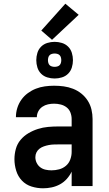

<svg xmlns="http://www.w3.org/2000/svg" viewBox="-20 -1005 590 1037"><path d="M213 12Q181 12 150.5 2.5Q120 -7 98.5 -29.5Q77 -52 67.5 -83Q58 -114 58 -145Q58 -173 65.5 -200.5Q73 -228 91 -249.5Q109 -271 133.5 -285.5Q158 -300 185 -308.5Q212 -317 239.5 -319.5Q267 -322 295 -322H367V-362Q367 -380 360.5 -397Q354 -414 340 -425Q326 -436 308 -440.5Q290 -445 272 -445Q256 -445 239.5 -441.5Q223 -438 209 -428.5Q195 -419 187 -404Q179 -389 179 -372H66Q66 -398 73.5 -422Q81 -446 95.5 -466.5Q110 -487 130.5 -502Q151 -517 174 -526Q197 -535 222 -538.5Q247 -542 272 -542Q299 -542 324.5 -538.5Q350 -535 374.5 -525.5Q399 -516 419.5 -499.5Q440 -483 454 -461Q468 -439 474 -413.5Q480 -388 480 -362V0H367V-78Q357 -57 341 -39Q325 -21 304 -9.5Q283 2 259.5 7Q236 12 213 12ZM258 -85Q279 -85 299.5 -90.5Q320 -96 336 -109.5Q352 -123 359.5 -143.5Q367 -164 367 -184V-225H295Q282 -225 269 -224.5Q256 -224 243 -221.5Q230 -219 217 -214.5Q204 -210 193.5 -202Q183 -194 177 -182Q171 -170 171 -156Q171 -140 178 -125.5Q185 -111 197.5 -101.5Q210 -92 226 -88.5Q242 -85 258 -85ZM275 -581Q255 -581 235.5 -587Q216 -593 202 -607Q188 -621 182 -640.5Q176 -660 176 -680Q176 -700 182 -719.5Q188 -739 202 -753Q216 -767 235.5 -773Q255 -779 275 -779Q295 -779 314.5 -773Q334 -767 348 -753Q362 -739 368 -719.5Q374 -700 374 -680Q374 -660 368 -640.5Q362 -621 348 -607Q334 -593 314.5 -587Q295 -581 275 -581ZM275 -644Q282 -644 289.5 -646Q297 -648 302 -653Q307 -658 309 -665.5Q311 -673 311 -680Q311 -687 309 -694.5Q307 -702 302 -707Q297 -712 289.5 -714Q282 -716 275 -716Q268 -716 260.5 -714Q253 -712 248 -707Q243 -702 241 -694.5Q239 -687 239 -680Q239 -673 241 -665.5Q243 -658 248 -653Q253 -648 260.5 -646Q268 -644 275 -644ZM261 -790 203 -840 333 -985 405 -925Z"/></svg>

Font: Lode
Style: Bold
Weight: 700
Monospace: yes
Designer: Belleve Invis
Foundry: Belleve Invis
Version: Version 29.2.0; ttfautohint (v1.8.3)